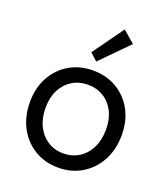

<svg xmlns="http://www.w3.org/2000/svg" viewBox="-143 -881 868 991"><g transform="rotate(20 291.0 -386.0)"><path d="M291 7.8Q218.3 7.8 161.4 -26.4Q104.5 -60.5 71.8 -121.3Q39.1 -182.1 39.1 -261.7Q39.1 -339.8 71.8 -399.2Q104.5 -458.5 161.4 -491.9Q218.3 -525.4 291 -525.4Q364.3 -525.4 421.1 -491.9Q478 -458.5 510.5 -399.2Q543 -339.8 543 -261.7Q543 -182.1 510 -121.3Q477.1 -60.5 420.2 -26.4Q363.3 7.8 291 7.8ZM291 -70.3Q339.4 -70.3 377 -94.2Q414.6 -118.2 435.8 -161.1Q457 -204.1 457 -261.7Q457 -317.9 435.8 -359.6Q414.6 -401.4 377 -424.3Q339.4 -447.3 291 -447.3Q243.2 -447.3 205.6 -424.3Q168 -401.4 146.5 -359.6Q125 -317.9 125 -261.7Q125 -204.1 146.2 -161.1Q167.5 -118.2 204.8 -94.2Q242.2 -70.3 291 -70.3ZM289.1 -574.2 249 -610.4 371.1 -780.3 436.5 -723.6Z"/></g></svg>

Font: Reddit Sans
Style: Regular
Weight: 400
Designer: Stephen Hutchings
Foundry: Reddit
Version: Version 1.014